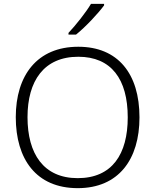

<svg xmlns="http://www.w3.org/2000/svg" viewBox="-20 -968 808 998"><path d="M521 -940V-948H453C427 -904 373 -836 336 -797V-788H375C425 -828 491 -899 521 -940ZM705 -358C705 -585 593 -725 387 -725C173 -725 62 -576 62 -359C62 -141 168 10 384 10C597 10 705 -140 705 -358ZM123 -359C123 -547 208 -673 387 -673C558 -673 644 -557 644 -358C644 -167 563 -42 384 -42C206 -42 123 -169 123 -359Z"/></svg>

Font: Noto Sans Telugu Light
Style: Regular
Weight: 300
Designer: Jelle Bosma - Monotype Design Team
Foundry: Monotype Imaging Inc.
Version: Version 2.005